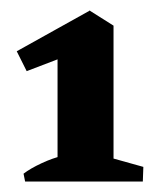

<svg xmlns="http://www.w3.org/2000/svg" viewBox="-20 -765 312 367"><path d="M90 -418V-706L197 -716V-418ZM28 -418 25 -433Q38 -443 59.5 -453Q81 -463 99 -467V-418ZM185 -418 186 -465 254 -446 253 -418ZM31 -629 12 -667 152 -745 162 -723 154 -676ZM146 -706 151 -745 197 -716Z"/></svg>

Font: Eczar
Style: Bold
Weight: 700
Designer: Vaibhav Singh
Foundry: Rosetta Type Foundry
Version: Version 2.000